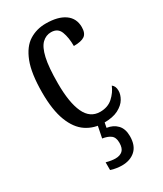

<svg xmlns="http://www.w3.org/2000/svg" viewBox="-195 -620 787 927"><g transform="rotate(-30 198.5 -157.0)"><path d="M227 10Q173 10 131 -18Q89 -46 65.5 -107Q42 -168 42 -265Q42 -372 66 -433.5Q90 -495 131 -520.5Q172 -546 223 -546Q291 -546 328.5 -519.5Q366 -493 366 -444Q366 -410 347.5 -397Q329 -384 287 -384Q287 -431 274.5 -464Q262 -497 224 -497Q196 -497 174.5 -476.5Q153 -456 141.5 -406Q130 -356 130 -266Q130 -159 156.5 -102Q183 -45 239 -45Q282 -45 309.5 -70Q337 -95 350 -127Q358 -121 362 -112Q366 -103 366 -89Q366 -68 352.5 -45Q339 -22 308.5 -6Q278 10 227 10ZM200 232Q188 232 170.5 229.5Q153 227 139 222V179Q169 187 190 187Q215 187 229.5 174Q244 161 244 130Q244 100 227 87.5Q210 75 182 71L198 -9H235L226 37Q261 42 282.5 64.5Q304 87 304 128Q304 180 275.5 206Q247 232 200 232Z"/></g></svg>

Font: Noto Serif Tamil ExtraCondensed
Style: Regular
Weight: 400
Width: 2
Designer: Indian Type Foundry, Tom Grace, and the Monotype Design Team
Foundry: Monotype Imaging Inc.
Version: Version 2.004; ttfautohint (v1.8.4.7-5d5b)